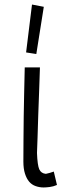

<svg xmlns="http://www.w3.org/2000/svg" viewBox="-20 -818 315 846"><path d="M172 8Q154 8 137 2Q120 -4 108.5 -17.5Q97 -31 90 -53Q83 -75 83 -106Q83 -153 83.5 -203Q84 -253 84.5 -305.5Q85 -358 86.5 -411.5Q88 -465 89 -521H156Q155 -474 152.5 -418.5Q150 -363 148.5 -310Q147 -257 145.5 -213Q144 -169 143 -144Q145 -90 153 -72Q161 -54 182 -52Q191 -54 198.5 -56Q206 -58 217 -62L231 -3Q215 4 199 6Q183 8 172 8ZM173 -788 140 -580 95 -587 121 -798Z"/></svg>

Font: Rising Sun Light
Style: Regular
Weight: 300
Designer: Matt McInerney, Pablo Impallari, Rodrigo Fuenzalida (Raleway font), Stephen Hutchings (Greek), Cristiano Sobral (main ch
Foundry: The Rising Sun Project Authors
Version: Version 4.327; ttfautohint (v1.8.4.7-5d5b-dirty)